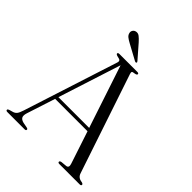

<svg xmlns="http://www.w3.org/2000/svg" viewBox="-239 -989 1117 1117"><g transform="rotate(45 319.0 -430.5)"><path d="M174 -8Q174 0 162.5 0H21Q9.5 0 9.5 -8Q9.5 -13.5 20 -17L44.5 -24Q57 -28 65 -37.8Q73 -47.5 81.5 -74L268.5 -654.5Q273 -667 268.8 -673.2Q264.5 -679.5 247 -682Q231 -686 231 -692.5Q231 -700 243.5 -700H390.5Q402 -700 402 -692.5Q402 -685 386.5 -682.5Q370.5 -681 367.8 -676.8Q365 -672.5 368.5 -661.5L574 -49Q583 -21.5 614.5 -18Q627.5 -15 627.5 -8Q627.5 0 615.5 0H449Q437 0 437 -8Q437 -14.5 448.5 -17L485 -20.5Q505 -23.5 496 -50L429.5 -251H163L106 -75Q98.5 -51 105 -39.2Q111.5 -27.5 131.5 -22.5L163 -16.5Q174 -14.5 174 -8ZM169.5 -271.5H422.5L294 -658.5ZM274.5 -827 346 -745Q352 -738.5 348.5 -734.5Q344.5 -730.5 337.5 -734L240 -787Q223 -796 211.5 -805.2Q200 -814.5 197.5 -828.5Q195 -838.5 201 -848.2Q207 -858 219.5 -860.5Q234 -863.5 246.5 -854Q259 -844.5 274.5 -827Z"/></g></svg>

Font: Fraunces 72pt S000 Light
Style: Regular
Weight: 300
Version: Version 1.000; ttfautohint (v1.8.3)